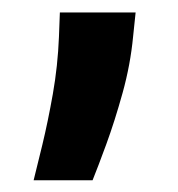

<svg xmlns="http://www.w3.org/2000/svg" viewBox="-20 -119 291 314"><path d="M201.8 -98.6 197.7 -59.4Q193.3 -13.2 180.5 32.9Q167.7 79 153.9 116.7Q140 154.5 131.4 175.8H35Q40.2 155.1 49.2 118Q58.2 80.9 66.4 34.8Q74.5 -11.2 76.4 -58.6L77.9 -98.6Z"/></svg>

Font: Inter Display V
Style: Regular
Weight: 400
Designer: Rasmus Andersson
Foundry: rsms
Version: Version 3.015;git-src